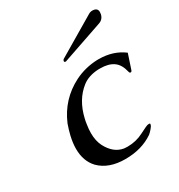

<svg xmlns="http://www.w3.org/2000/svg" viewBox="-166 -796 857 920"><g transform="rotate(-30 262.5 -336.0)"><path d="M249.5 -536.1Q248.5 -535.6 246.6 -535.6Q237.8 -535.6 239.7 -543.9Q240.7 -547.9 244.6 -551.3L457 -677.2Q467.3 -683.6 478 -683.6Q507.3 -683.6 507.3 -659.7Q507.3 -654.3 505.9 -647.5Q500 -622.1 475.6 -613.8ZM389.2 -466.8Q468.8 -466.8 525.4 -423.8L498 -341.3Q495.6 -335 490.7 -335Q490.2 -335 489.7 -335Q483.9 -335.4 482.4 -344.7Q472.2 -387.7 445.3 -406.2Q418.5 -424.8 373.5 -424.8H361.8Q307.6 -421.9 273.9 -395.5Q210.4 -346.2 189 -253.4Q185.5 -239.3 183.6 -223.6Q179.7 -199.7 179.7 -178.2Q179.7 -135.3 195.3 -104.5Q226.6 -43.9 281.2 -35.2Q291 -34.2 299.8 -34.2Q347.7 -34.2 388.7 -55.7Q429.7 -77.1 438 -77.6Q445.8 -77.6 448.2 -77.1Q448.7 -74.7 447.8 -69.3Q446.3 -63.5 436.5 -51.8Q426.8 -40 416.5 -31.7Q352.1 12.2 261.2 12.2Q170.4 12.2 120.1 -38.1Q80.1 -80.1 80.1 -148.4Q80.1 -180.2 88.9 -217.8Q95.2 -244.6 106 -274.9Q151.9 -382.8 254.9 -435.1Q312.5 -463.9 378.9 -466.8Z"/></g></svg>

Font: Caudex
Style: Italic
Weight: 400
Italic angle: -13°
Version: Version 1.04